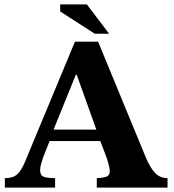

<svg xmlns="http://www.w3.org/2000/svg" viewBox="-20 -851 789 871"><path d="M230 0H2V-43Q28 -43 44.5 -51Q61 -59 74.5 -80Q88 -101 103 -140L320 -662H425L641 -138Q661 -90 683.5 -66.5Q706 -43 740 -43V0H419V-43Q438 -43 458 -48Q478 -53 478 -75Q478 -86 472 -108Q466 -130 458 -151L435 -211H205L176 -138Q172 -125 167 -109Q162 -93 162 -80Q162 -56 177.5 -49.5Q193 -43 230 -43ZM223 -263H417L328 -512H324ZM475 -698H410L253 -799V-831H374Z"/></svg>

Font: STIX Two Text
Style: Bold
Weight: 700
Designer: Ross Mills, John Hudson & Paul Hanslow, Tiro Typeworks Ltd; with prior portions MicroPress Inc., and Coen Hoffman.
Foundry: Tiro Typeworks Ltd
Version: Version 2.13 b171